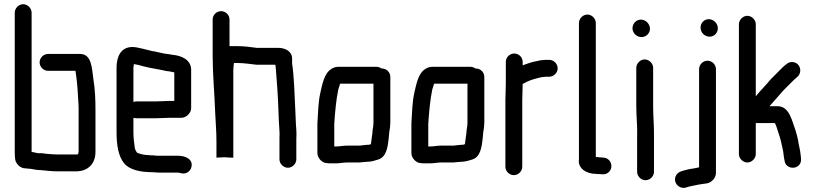

<svg xmlns="http://www.w3.org/2000/svg" viewBox="-20 -770 3872 911"><path d="M208 -434H338C344 -398 348 -354 350 -315L352 -281C353 -271 353 -259 353 -246V-50C353 -45 351 -42 350 -38C345 -37 342 -37 340 -37H254C237 -37 218 -39 202 -40C187 -42 180 -44 164 -43C156 -43 148 -46 138 -48C135 -48 133 -48 130 -49V-710C130 -731 111 -750 90 -750C69 -750 50 -731 50 -710V-46C50 -30 51 -18 53 -9C58 9 77 29 101 29C104 29 107 29 111 30C130 30 149 37 168 37H172C196 39 225 43 254 43H340C398 43 433 7 433 -50V-245C433 -297 431 -348 423 -395C416 -447 415 -514 360 -514H208C187 -514 168 -496 168 -474C168 -452 187 -434 208 -434Z M783 -211H837C861 -209 887 -232 887 -257V-441C885 -487 842 -506 798 -510L781 -513L765 -515C744 -518 723 -525 701 -528C686 -531 667 -537 652 -540C636 -543 626 -547 608 -547C554 -547 533 -502 533 -449V-142C533 -81 542 -28 569 5C595 36 646 47 702 47C713 47 721 49 733 49H825C831 49 834 51 839 52C863 58 883 43 888 24C898 -15 859 -31 825 -31H724C717 -32 710 -33 702 -33C697 -33 692 -33 686 -34C665 -34 646 -39 631 -45C626 -51 619 -63 619 -73C616 -95 613 -117 613 -143V-211C618 -210 622 -209 627 -209H721C736 -209 769 -211 783 -211ZM721 -289H627C622 -289 618 -288 613 -286V-449C613 -452 614 -456 615 -463V-466C621 -465 628 -463 636 -462L658 -456C694 -446 733 -442 769 -433L786 -431C792 -430 800 -427 807 -427V-291H783C770 -291 736 -289 721 -289Z M989 -677V-506C989 -418 998 -323 1001 -236C1003 -188 1007 -147 1007 -100V-22L1046 -24C1056 -23 1071 -22 1081 -22H1087V-438C1087 -447 1089 -462 1090 -471H1109C1137 -471 1167 -466 1196 -463H1286C1287 -462 1287 -460 1287 -459C1288 -455 1288 -449 1289 -441C1294 -379 1299 -314 1301 -248L1303 -196C1304 -168 1308 -142 1306 -115V-14C1306 7 1325 26 1346 26C1367 26 1386 7 1386 -14V-113C1387 -126 1387 -139 1386 -154C1383 -185 1383 -219 1381 -252C1377 -326 1376 -401 1366 -469V-492C1366 -527 1333 -543 1299 -543H1198C1170 -547 1137 -551 1109 -551H1069V-677C1069 -699 1051 -717 1029 -717C1007 -717 989 -699 989 -677Z M1729 -83C1724 -83 1719 -83 1712 -82L1694 -80C1689 -79 1686 -79 1683 -79H1624C1609 -79 1590 -75 1576 -75H1566V-183C1570 -241 1575 -297 1585 -345L1593 -371C1594 -372 1594 -372 1594 -373H1752V-189C1751 -180 1751 -175 1751 -172C1750 -167 1749 -160 1748 -152L1746 -130C1743 -116 1743 -102 1740 -87V-86C1736 -85 1733 -83 1729 -83ZM1531 4C1536 5 1544 5 1553 5H1576C1591 5 1611 1 1626 1H1683C1694 1 1707 -2 1719 -2C1724 -3 1729 -3 1732 -3C1744 -4 1760 -8 1771 -12C1814 -23 1820 -71 1825 -121L1827 -143C1830 -160 1831 -166 1832 -187V-405C1832 -427 1814 -445 1792 -445H1790C1783 -450 1775 -453 1766 -453H1585C1571 -453 1557 -448 1544 -437C1518 -415 1509 -370 1500 -330C1490 -286 1489 -235 1486 -185V-43C1486 -21 1508 4 1531 4Z M2175 -83C2170 -83 2165 -83 2158 -82L2140 -80C2135 -79 2132 -79 2129 -79H2070C2055 -79 2036 -75 2022 -75H2012V-183C2016 -241 2021 -297 2031 -345L2039 -371C2040 -372 2040 -372 2040 -373H2198V-189C2197 -180 2197 -175 2197 -172C2196 -167 2195 -160 2194 -152L2192 -130C2189 -116 2189 -102 2186 -87V-86C2182 -85 2179 -83 2175 -83ZM1977 4C1982 5 1990 5 1999 5H2022C2037 5 2057 1 2072 1H2129C2140 1 2153 -2 2165 -2C2170 -3 2175 -3 2178 -3C2190 -4 2206 -8 2217 -12C2260 -23 2266 -71 2271 -121L2273 -143C2276 -160 2277 -166 2278 -187V-405C2278 -427 2260 -445 2238 -445H2236C2229 -450 2221 -453 2212 -453H2031C2017 -453 2003 -448 1990 -437C1964 -415 1955 -370 1946 -330C1936 -286 1935 -235 1932 -185V-43C1932 -21 1954 4 1977 4Z M2380 -476V-374C2380 -350 2378 -319 2378 -294V21C2378 42 2396 61 2418 61C2440 61 2458 42 2458 21V-295C2458 -318 2460 -350 2460 -372C2461 -373 2462 -373 2463 -373C2480 -384 2508 -394 2530 -399C2540 -401 2550 -405 2561 -405C2566 -406 2571 -406 2576 -406H2586C2607 -406 2626 -424 2626 -446C2626 -468 2607 -486 2586 -486H2576C2569 -486 2563 -486 2557 -485C2550 -485 2541 -484 2532 -481L2512 -477C2495 -473 2477 -466 2460 -460V-476C2460 -498 2442 -516 2420 -516C2398 -516 2380 -498 2380 -476Z M2727 -661V-15C2720 29 2763 55 2807 55C2813 56 2820 56 2827 56L2838 57C2849 58 2858 55 2867 48C2894 25 2879 -20 2844 -22L2833 -23L2809 -25H2807V-661C2807 -682 2788 -701 2767 -701C2746 -701 2727 -682 2727 -661Z M2999 -448V-265C2999 -217 3005 -170 3003 -122V45C3003 66 3021 85 3043 85C3065 85 3083 66 3083 45V-79V-122C3084 -168 3079 -218 3079 -265V-448C3079 -469 3060 -488 3039 -488C3018 -488 2999 -469 2999 -448ZM2981 -636C2981 -613 3001 -594 3024 -594C3046 -594 3064 -612 3064 -634C3064 -656 3044 -677 3021 -677C2999 -677 2981 -658 2981 -636Z M3297 -442V24C3290 25 3284 27 3278 28L3260 31C3254 32 3247 33 3240 35C3217 41 3198 44 3188 62C3170 95 3202 129 3234 120C3254 113 3272 111 3294 106C3307 103 3324 102 3335 100C3356 96 3377 75 3377 50V-442C3377 -463 3359 -482 3337 -482C3315 -482 3297 -463 3297 -442ZM3304 -639C3304 -615 3324 -596 3347 -596C3369 -596 3386 -614 3386 -636C3386 -659 3366 -679 3343 -679C3321 -679 3304 -661 3304 -639Z M3526 -695C3505 -695 3486 -676 3486 -655V-39C3486 -18 3505 1 3526 1C3547 1 3566 -18 3566 -39V-186H3656L3658 -184L3664 -169C3668 -158 3673 -140 3677 -129C3684 -110 3688 -87 3693 -66C3698 -48 3698 -24 3703 -6C3707 28 3755 37 3774 10C3785 -6 3780 -22 3778 -42C3776 -63 3769 -83 3767 -104C3764 -118 3758 -141 3754 -153C3738 -195 3726 -266 3670 -266H3631C3634 -269 3636 -272 3639 -275C3660 -298 3678 -320 3698 -342L3745 -389C3751 -395 3757 -400 3764 -406C3779 -419 3782 -445 3768 -462C3755 -478 3729 -481 3712 -466C3703 -460 3696 -453 3688 -445L3640 -397C3633 -389 3626 -382 3621 -375C3605 -357 3581 -332 3566 -313V-655C3566 -676 3547 -695 3526 -695Z"/></svg>

Font: Electronic
Style: ExBd
Weight: 800
Version: Version 1.011